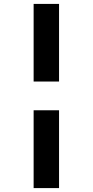

<svg xmlns="http://www.w3.org/2000/svg" viewBox="-20 -760 474 982"><path d="M152 202V-196H282V202ZM152 -343V-740H282V-343Z"/></svg>

Font: Lexend Mega Medium
Style: Regular
Weight: 500
Version: Version 1.007